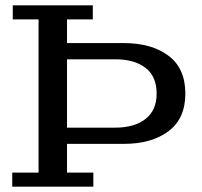

<svg xmlns="http://www.w3.org/2000/svg" viewBox="-20 -702 758 722"><path d="M26 0V-53H125V-629H28V-682H329V-629H232V-53H331V0ZM232 -161V-222H414Q485 -222 527 -254.5Q569 -287 569 -350Q569 -415 527 -447Q485 -479 414 -479H232V-540H446Q550 -540 613.5 -492.5Q677 -445 677 -350Q677 -256 613.5 -208.5Q550 -161 446 -161Z"/></svg>

Font: Montagu Slab 24pt
Style: Regular
Weight: 400
Designer: Florian Karsten
Foundry: Florian Karsten
Version: Version 1.000